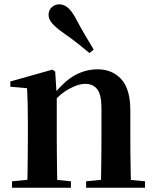

<svg xmlns="http://www.w3.org/2000/svg" viewBox="-20 -875 725 895"><path d="M36 0V-29.9L141.6 -40.2H204.7L310.6 -29.9V0ZM106.2 0Q107.9 -25.5 108.4 -67.4Q108.9 -109.4 109.4 -154.8Q109.9 -200.3 109.9 -234.8V-310.2Q109.9 -360 109 -393.7Q108.2 -427.5 106.2 -463.8L28.1 -470.7V-495.2L224.2 -550.4L237.2 -541.7L244.6 -428V-425.6V-234.8Q244.6 -200.3 245.1 -154.8Q245.6 -109.4 246.1 -67.4Q246.6 -25.5 247.6 0ZM381.3 0V-29.9L485.2 -40.2H547.8L655.9 -29.9V0ZM450 0Q451 -25.5 451.5 -66.9Q452 -108.4 452.5 -153.8Q453 -199.3 453 -234.8V-369.8Q453 -433.2 433.6 -458.7Q414.2 -484.2 376.2 -484.2Q345.6 -484.2 301.8 -460.5Q258.1 -436.8 212.5 -383.3L207.6 -425.7H222.9Q279.1 -497.3 329.7 -524.6Q380.3 -551.9 434.5 -551.9Q503.6 -551.9 545.5 -505.8Q587.5 -459.6 587.5 -360.5V-234.8Q587.5 -199.3 588 -153.8Q588.5 -108.4 589.3 -66.9Q590.2 -25.5 591.2 0ZM416.9 -643.7 397 -627.8Q370.8 -649.6 341.9 -672.6Q313 -695.5 269.4 -725.9Q239.1 -747.6 222.7 -766.9Q206.4 -786.2 206.4 -805.7Q206.4 -828.4 221.6 -841.6Q236.8 -854.8 255.1 -854.8Q277 -854.8 294.4 -840.9Q311.9 -826.9 329.8 -795.4Q357.2 -743.9 377.8 -709.2Q398.5 -674.4 416.9 -643.7Z"/></svg>

Font: Noto Serif SC ExtraLight
Style: Regular
Weight: 200
Designer: Ryoko NISHIZUKA 西塚涼子 (kana & ideographs); Frank Grießhammer (Latin, Greek & Cyrillic); Wenlong ZHANG 张文龙 (bopomofo); San
Foundry: Adobe
Version: Version 2.002-H1;hotconv 1.1.0;makeotfexe 2.6.0